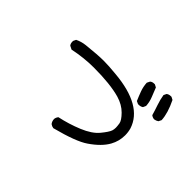

<svg xmlns="http://www.w3.org/2000/svg" viewBox="-125 -982 1251 1251"><g transform="rotate(45 500.0 -356.5)"><path d="M452 -12Q437 -14 425 -23Q413 -39 413 -59Q415 -74 425 -86Q505 -103 580 -134Q655 -165 690.5 -208Q726 -251 734 -274Q738 -287 738 -303Q738 -315 734.5 -338.5Q731 -362 695 -398.5Q659 -435 602 -452Q511 -478 359 -478Q269 -478 174 -458L150 -470Q141 -481 141 -498V-505L150 -524Q182 -540 219 -544Q320 -555 375 -555Q420 -555 490 -548Q757 -524 808 -367Q816 -339 816 -310Q816 -256 790 -209Q758 -151 680 -98Q618 -55 452 -12ZM738 -513H731L712 -522Q698 -554 686.5 -585.5Q675 -617 673 -652L683 -672Q694 -682 712 -682H718L737 -672Q749 -641 762 -609Q775 -577 777 -542L768 -522Q755 -513 738 -513ZM875 -517Q859 -519 848 -528Q838 -563 825.5 -599Q813 -635 807 -672L816 -691Q828 -701 846 -701H852L871 -691Q911 -609 914 -548L904 -528Q891 -519 875 -517Z"/></g></svg>

Font: Xiaolai SC
Style: Regular
Weight: 400
Designer: Nozomi Seto 瀬戸のぞみ
Version: Version 3.11;December 4, 2020;FontCreator 13.0.0.2613 64-bit